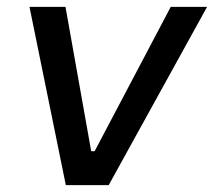

<svg xmlns="http://www.w3.org/2000/svg" viewBox="-20 -540 624 560"><path d="M172 0H297L584 -520H478L256 -99H246L171 -520H66Z"/></svg>

Font: Fixel Display Medium
Style: Italic
Weight: 500
Italic angle: -10°
Designer: AlfaBravo + MacPaw
Foundry: Kyrylo Tkachov, Marchela Mozhyna, Serhii Makarenko, Maria Weinstein, Zakhar Kryvoshyya
Version: Version 1.210;Glyphs 3.2 (3217)